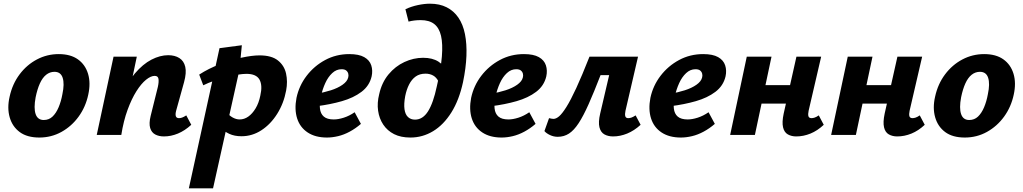

<svg xmlns="http://www.w3.org/2000/svg" viewBox="-20 -731 5542 1040"><path d="M193 14Q127 14 87 -15.5Q47 -45 32.5 -95.5Q18 -146 32 -207Q47 -276 86 -328Q125 -380 180 -409Q235 -438 298 -438Q362 -438 402 -409.5Q442 -381 457 -331Q472 -281 458 -218Q444 -152 406 -99.5Q368 -47 313 -16.5Q258 14 193 14ZM217 -81Q245 -81 264.5 -99.5Q284 -118 297.5 -150Q311 -182 318 -221Q330 -277 319.5 -309.5Q309 -342 275 -342Q250 -342 230 -326Q210 -310 196 -279Q182 -248 173 -204Q162 -145 173 -113Q184 -81 217 -81Z M868 8Q841 8 821 -2.5Q801 -13 793.5 -37.5Q786 -62 796 -103L835 -260Q841 -287 838.5 -303.5Q836 -320 818 -320Q797 -320 771 -299Q745 -278 719 -237Q693 -196 671 -136Q649 -76 637 0H569Q594 -117 630.5 -199.5Q667 -282 710.5 -333Q754 -384 800.5 -408Q847 -432 891 -432Q927 -432 951.5 -416.5Q976 -401 983.5 -369Q991 -337 977 -286L934 -131Q929 -112 932.5 -101.5Q936 -91 950 -91Q957 -91 966 -94Q975 -97 989 -106L1016 -55Q981 -23 943.5 -7.5Q906 8 868 8ZM504 0 595 -424H721L632 0Z M1003 289 1169 -470 1290 -486 1277 -353 1134 289ZM1288 7Q1250 7 1222 -6Q1194 -19 1176 -38.5Q1158 -58 1150 -78L1202 -129Q1220 -106 1239.5 -95Q1259 -84 1278 -84Q1303 -84 1325 -99.5Q1347 -115 1364.5 -144Q1382 -173 1390 -213Q1403 -269 1385.5 -300Q1368 -331 1315 -331Q1296 -331 1267.5 -326.5Q1239 -322 1206 -313.5Q1173 -305 1140 -293.5Q1107 -282 1081 -269L1059 -327Q1110 -360 1170.5 -383Q1231 -406 1288 -418.5Q1345 -431 1386 -431Q1451 -431 1485.5 -403.5Q1520 -376 1529.5 -332.5Q1539 -289 1530 -241Q1517 -171 1481.5 -114.5Q1446 -58 1396 -25.5Q1346 7 1288 7Z M1751 14Q1688 14 1646.5 -13.5Q1605 -41 1589.5 -89.5Q1574 -138 1586 -201Q1600 -267 1641 -320.5Q1682 -374 1741.5 -406Q1801 -438 1872 -438Q1924 -438 1953 -421.5Q1982 -405 1991 -377Q2000 -349 1993 -317Q1981 -266 1938 -233.5Q1895 -201 1832 -183Q1769 -165 1697 -156L1692 -223Q1735 -230 1772.5 -242Q1810 -254 1835.5 -272Q1861 -290 1866 -311Q1869 -321 1866.5 -331.5Q1864 -342 1855.5 -349Q1847 -356 1830 -356Q1802 -356 1779.5 -335Q1757 -314 1742 -281Q1727 -248 1718 -209Q1710 -172 1713 -143.5Q1716 -115 1734 -99.5Q1752 -84 1788 -84Q1812 -84 1842 -93.5Q1872 -103 1901 -123L1935 -60Q1906 -35 1874.5 -18Q1843 -1 1811.5 6.5Q1780 14 1751 14Z M2203 14Q2151 14 2114.5 -4.5Q2078 -23 2056 -56Q2034 -89 2028 -131.5Q2022 -174 2034 -221Q2048 -284 2084.5 -328Q2121 -372 2170.5 -395Q2220 -418 2272 -418Q2322 -418 2354.5 -397.5Q2387 -377 2396 -343L2355 -290Q2344 -312 2326 -322Q2308 -332 2285 -332Q2253 -332 2231.5 -316.5Q2210 -301 2196 -273.5Q2182 -246 2175 -211Q2167 -168 2171 -139.5Q2175 -111 2190 -97Q2205 -83 2228 -83Q2270 -83 2298.5 -128Q2327 -173 2346 -263Q2368 -357 2373.5 -425Q2379 -493 2369 -536.5Q2359 -580 2332 -601Q2305 -622 2259 -622Q2241 -622 2224.5 -620Q2208 -618 2193 -614L2176 -681Q2208 -696 2243.5 -703.5Q2279 -711 2309 -711Q2361 -711 2399.5 -691.5Q2438 -672 2463 -635.5Q2488 -599 2498.5 -546.5Q2509 -494 2506.5 -428.5Q2504 -363 2488 -286Q2467 -189 2425 -122Q2383 -55 2326 -20.5Q2269 14 2203 14Z M2697 14Q2634 14 2592.5 -13.5Q2551 -41 2535.5 -89.5Q2520 -138 2532 -201Q2546 -267 2587 -320.5Q2628 -374 2687.5 -406Q2747 -438 2818 -438Q2870 -438 2899 -421.5Q2928 -405 2937 -377Q2946 -349 2939 -317Q2927 -266 2884 -233.5Q2841 -201 2778 -183Q2715 -165 2643 -156L2638 -223Q2681 -230 2718.5 -242Q2756 -254 2781.5 -272Q2807 -290 2812 -311Q2815 -321 2812.5 -331.5Q2810 -342 2801.5 -349Q2793 -356 2776 -356Q2748 -356 2725.5 -335Q2703 -314 2688 -281Q2673 -248 2664 -209Q2656 -172 2659 -143.5Q2662 -115 2680 -99.5Q2698 -84 2734 -84Q2758 -84 2788 -93.5Q2818 -103 2847 -123L2881 -60Q2852 -35 2820.5 -18Q2789 -1 2757.5 6.5Q2726 14 2697 14Z M3001 10Q2979 10 2959 0.5Q2939 -9 2929 -21L2954 -91Q2963 -89 2968.5 -88Q2974 -87 2978 -87Q2992 -87 3008.5 -101Q3025 -115 3048 -151.5Q3071 -188 3101.5 -254Q3132 -320 3173 -424H3355L3337 -324H3233Q3197 -231 3168.5 -167Q3140 -103 3114.5 -64Q3089 -25 3062 -7.5Q3035 10 3001 10ZM3301 8Q3274 8 3254 -3Q3234 -14 3227 -41.5Q3220 -69 3231 -116L3303 -424H3436L3368 -131Q3364 -112 3367 -101.5Q3370 -91 3383 -91Q3391 -91 3400 -94Q3409 -97 3423 -106L3450 -55Q3415 -23 3377 -7.5Q3339 8 3301 8Z M3668 14Q3605 14 3563.5 -13.5Q3522 -41 3506.5 -89.5Q3491 -138 3503 -201Q3517 -267 3558 -320.5Q3599 -374 3658.5 -406Q3718 -438 3789 -438Q3841 -438 3870 -421.5Q3899 -405 3908 -377Q3917 -349 3910 -317Q3898 -266 3855 -233.5Q3812 -201 3749 -183Q3686 -165 3614 -156L3609 -223Q3652 -230 3689.5 -242Q3727 -254 3752.5 -272Q3778 -290 3783 -311Q3786 -321 3783.5 -331.5Q3781 -342 3772.5 -349Q3764 -356 3747 -356Q3719 -356 3696.5 -335Q3674 -314 3659 -281Q3644 -248 3635 -209Q3627 -172 3630 -143.5Q3633 -115 3651 -99.5Q3669 -84 3705 -84Q3729 -84 3759 -93.5Q3789 -103 3818 -123L3852 -60Q3823 -35 3791.5 -18Q3760 -1 3728.5 6.5Q3697 14 3668 14Z M4293 8Q4267 8 4247.5 -3Q4228 -14 4221.5 -41.5Q4215 -69 4225 -116L4294 -424H4428L4360 -131Q4356 -112 4359 -101.5Q4362 -91 4376 -91Q4383 -91 4392.5 -94Q4402 -97 4415 -106L4442 -55Q4408 -23 4370 -7.5Q4332 8 4293 8ZM3935 0 4025 -424H4159L4069 0ZM4036 -170 4057 -270H4324L4302 -170Z M4840 8Q4814 8 4794.5 -3Q4775 -14 4768.5 -41.5Q4762 -69 4772 -116L4841 -424H4975L4907 -131Q4903 -112 4906 -101.5Q4909 -91 4923 -91Q4930 -91 4939.5 -94Q4949 -97 4962 -106L4989 -55Q4955 -23 4917 -7.5Q4879 8 4840 8ZM4482 0 4572 -424H4706L4616 0ZM4583 -170 4604 -270H4871L4849 -170Z M5206 14Q5140 14 5100 -15.5Q5060 -45 5045.5 -95.5Q5031 -146 5045 -207Q5060 -276 5099 -328Q5138 -380 5193 -409Q5248 -438 5311 -438Q5375 -438 5415 -409.5Q5455 -381 5470 -331Q5485 -281 5471 -218Q5457 -152 5419 -99.5Q5381 -47 5326 -16.5Q5271 14 5206 14ZM5230 -81Q5258 -81 5277.5 -99.5Q5297 -118 5310.5 -150Q5324 -182 5331 -221Q5343 -277 5332.5 -309.5Q5322 -342 5288 -342Q5263 -342 5243 -326Q5223 -310 5209 -279Q5195 -248 5186 -204Q5175 -145 5186 -113Q5197 -81 5230 -81Z"/></svg>

Font: Ysabeau ExtraBold
Style: Italic
Weight: 800
Italic angle: -12°
Designer: Christian Thalmann (Catharsis Fonts)
Version: Version 2.002